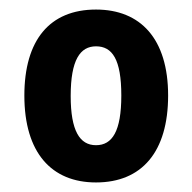

<svg xmlns="http://www.w3.org/2000/svg" viewBox="-20 -756 402 402"><path d="M181 -374C277 -374 332 -438 332 -556C332 -675 274 -736 181 -736C84 -736 31 -672 31 -556C31 -436 88 -374 181 -374ZM181 -452C147 -452 128 -482 128 -555C128 -631 148 -659 181 -659C215 -659 234 -632 234 -556C234 -481 215 -452 181 -452Z"/></svg>

Font: Mona Sans SemiCondensed
Style: Bold
Weight: 700
Width: 4
Designer: Deni Anggara
Foundry: GitHub
Version: Version 2.000